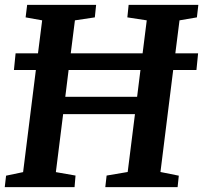

<svg xmlns="http://www.w3.org/2000/svg" viewBox="-20 -767 833 787"><path d="M4.9 -46.9 74.7 -61.5 127 -480H37.1L43.9 -548.3H135.7L152.8 -683.6L85 -695.8L91.3 -747.1H374L368.7 -695.8L287.1 -683.6L270 -548.3H564.5L581.5 -683.6L502 -695.8L507.3 -747.1H793L787.1 -695.8L715.8 -683.6L698.7 -548.3H792L785.2 -480H689.9L637.7 -62L712.9 -46.9L708 0H411.6L417 -47.4L503.4 -62L533.2 -299.3H238.8L209 -61.5L289.6 -47.4L285.6 0H-0.5ZM542 -370.1 555.7 -480H261.2L247.6 -370.1Z"/></svg>

Font: Brush Lettering One
Style: Bold Italic
Weight: 400
Italic angle: -7°
Designer: Eben Sorkin
Foundry: Eben Sorkin
Version: Version 1.001